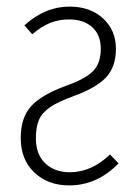

<svg xmlns="http://www.w3.org/2000/svg" viewBox="-20 -552 414 583"><path d="M332 -404Q332 -349 302 -317Q272 -285 203 -260Q156 -243 132 -226.5Q108 -210 98.5 -188.5Q89 -167 89 -132Q89 -83 117.5 -56Q146 -29 192 -29Q258 -29 314 -83L340 -56Q275 11 190 11Q126 11 84.5 -28Q43 -67 43 -133Q43 -195 74.5 -229.5Q106 -264 179 -291Q239 -312 262.5 -336Q286 -360 286 -404Q286 -446 260 -469.5Q234 -493 190 -493Q159 -493 132.5 -482.5Q106 -472 78 -448L54 -475Q117 -532 191 -532Q254 -532 293 -496Q332 -460 332 -404Z"/></svg>

Font: Fira Sans Extra Condensed ExtraLight
Style: Regular
Weight: 275
Width: 1
Designer: Carrois Corporate & Edenspiekermann AG
Foundry: Carrois Corporate GbR & Edenspiekermann AG
Version: Version 4.203